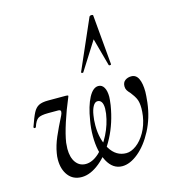

<svg xmlns="http://www.w3.org/2000/svg" viewBox="-110 -824 842 929"><g transform="rotate(-15 310.5 -359.5)"><path d="M95 -98Q95 -114 98 -130Q104 -167 121.5 -207.5Q139 -248 166 -301Q171 -311 171 -319Q171 -328 158 -328H108Q71 -328 57 -318.5Q43 -309 33 -278Q32 -275 27 -275Q24 -275 22.5 -277Q21 -279 22 -282Q38 -328 49 -349Q60 -370 76.5 -378.5Q93 -387 123 -387H213Q224 -387 224 -383Q224 -381 221 -375Q198 -321 179.5 -264Q161 -207 155 -167Q153 -145 153 -137Q153 -93 171.5 -68Q190 -43 221 -43Q254 -43 287.5 -73Q321 -103 345.5 -151.5Q370 -200 378 -253Q380 -271 380 -278Q380 -300 373 -311Q366 -322 353 -322Q340 -322 330.5 -305Q321 -288 317 -261Q313 -238 313 -211Q313 -141 343 -92Q373 -43 424 -43Q448 -43 474 -62Q500 -81 520 -116Q540 -151 547 -196Q550 -217 550 -234Q550 -264 542 -281.5Q534 -299 518 -319Q508 -329 503 -337.5Q498 -346 498 -357Q498 -377 511 -386.5Q524 -396 542 -396Q566 -396 577.5 -372Q589 -348 589 -306Q589 -291 585 -253Q576 -178 544 -117Q512 -56 470 -21.5Q428 13 389 13Q342 13 315 -37Q288 -87 288 -164Q288 -204 295 -242Q306 -311 327.5 -351.5Q349 -392 376 -392Q394 -392 404 -375Q414 -358 414 -328Q414 -317 410 -287Q396 -201 360 -132.5Q324 -64 277 -25.5Q230 13 186 13Q143 13 119 -18Q95 -49 95 -98ZM451 -477 413 -616 323 -474Q322 -473 320 -473Q317 -473 314.5 -474.5Q312 -476 313 -478L422 -727Q425 -732 433 -732Q441 -732 441 -727L463 -478Q463 -475 457.5 -474.5Q452 -474 451 -477Z"/></g></svg>

Font: Cormorant Infant Medium
Style: Italic
Weight: 500
Italic angle: -10°
Designer: Christian Thalmann (Catharsis Fonts)
Foundry: Catharsis Fonts
Version: Version 4.000